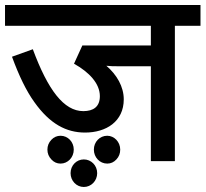

<svg xmlns="http://www.w3.org/2000/svg" viewBox="-20 -642 819 765"><path d="M778.8 -539.1V-622.1H0V-539.1H581.1V-460.9H308.1L274.9 -388.2C335 -354.5 377.9 -309.6 377.9 -258.8C377.9 -216.3 351.6 -199.2 312 -199.2C234.4 -199.2 170.9 -283.7 110.8 -445.8L27.8 -416C55.7 -339.4 85.4 -278.8 116.7 -235.4C178.7 -147.9 244.6 -113.8 318.8 -113.8C402.8 -113.8 473.1 -157.7 473.1 -246.1C473.1 -296.9 445.3 -344.2 403.8 -379.9C416 -378.4 433.6 -377.9 459 -377.9H581.1V0H676.8V-539.1ZM354 -45.9C354 -15.1 377.4 9.8 407.2 9.8C421.4 9.8 433.6 4.4 443.8 -6.8C454.1 -17.6 459 -30.8 459 -45.9C459 -76.7 435.1 -101.1 407.2 -101.1C377.4 -101.1 354 -76.7 354 -45.9ZM168.9 -45.9C168.9 -30.8 174.3 -17.6 184.6 -6.8C194.8 4.4 207 9.8 221.2 9.8C250.5 9.8 273.9 -15.1 273.9 -45.9C273.9 -76.7 250.5 -101.1 221.2 -101.1C207 -101.1 194.8 -95.7 184.6 -85C174.3 -74.2 168.9 -61 168.9 -45.9ZM261.2 47.9C261.2 78.6 284.7 103 314 103C343.3 103 367.2 78.6 367.2 47.9C367.2 17.1 343.3 -6.8 314 -6.8C284.7 -6.8 261.2 17.1 261.2 47.9Z"/></svg>

Font: Noto Reveo Sans
Style: Regular
Weight: 500
Designer: Monotype Design Team
Foundry: Monotype Imaging Inc.
Version: Version 2.007